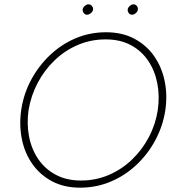

<svg xmlns="http://www.w3.org/2000/svg" viewBox="-20 -858 795 887"><path d="M112 -350Q123 -416 154 -475Q185 -534 232.5 -579.5Q280 -625 340 -650.5Q400 -676 468 -676Q536 -676 585.5 -649Q635 -622 665.5 -576Q696 -530 707 -471.5Q718 -413 709 -350Q699 -284 668 -225Q637 -166 589.5 -120.5Q542 -75 482 -49.5Q422 -24 354 -24Q287 -24 237 -51Q187 -78 156 -124Q125 -170 114 -228.5Q103 -287 112 -350ZM78 -350Q68 -280 81 -215.5Q94 -151 129.5 -100.5Q165 -50 220.5 -20.5Q276 9 350 9Q425 9 491.5 -19Q558 -47 611 -97Q664 -147 698.5 -212Q733 -277 744 -350Q754 -420 740.5 -484.5Q727 -549 691.5 -599.5Q656 -650 600 -679.5Q544 -709 470 -709Q395 -709 329 -681Q263 -653 210.5 -603Q158 -553 123.5 -488.5Q89 -424 78 -350ZM570 -814Q569 -805 575 -797.5Q581 -790 590 -790Q599 -790 607.5 -797.5Q616 -805 617 -814Q618 -823 612 -830.5Q606 -838 597 -838Q588 -838 579.5 -830.5Q571 -823 570 -814ZM362 -814Q361 -805 367 -797.5Q373 -790 382 -790Q391 -790 400 -797.5Q409 -805 410 -814Q411 -823 404.5 -830.5Q398 -838 389 -838Q380 -838 371.5 -830.5Q363 -823 362 -814Z"/></svg>

Font: Jost* 200 Thin Italic
Style: Italic
Weight: 200
Italic angle: -10°
Version: Version 3.200; ttfautohint (v0.97) -l 8 -r 50 -G 200 -x 14 -